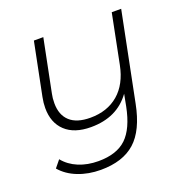

<svg xmlns="http://www.w3.org/2000/svg" viewBox="-129 -640 926 957"><g transform="rotate(-20 334.5 -162.0)"><path d="M615 -522 521 -53Q495 80 429 139Q363 198 246 198Q181 198 126 176.5Q71 155 37 115L68 77Q98 114 145 133.5Q192 153 250 153Q347 153 398.5 104Q450 55 472 -56L484 -119Q412 -19 273 -19Q185 -19 137.5 -63.5Q90 -108 90 -186Q90 -213 96 -243L152 -522H202L146 -243Q141 -221 141 -193Q141 -131 177.5 -97.5Q214 -64 286 -64Q376 -64 435 -114.5Q494 -165 513 -261L565 -522Z"/></g></svg>

Font: Montserrat Alternates Light
Style: Italic
Weight: 300
Italic angle: -11.3°
Designer: Julieta Ulanovsky
Foundry: Julieta Ulanovsky
Version: Version 7.200